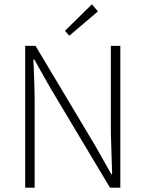

<svg xmlns="http://www.w3.org/2000/svg" viewBox="-20 -872 676 892"><path d="M97 0V-659H145L423 -194L497 -63H501L495 -255V-659H539V0H491L213 -465L139 -596H135Q136 -575 137.5 -537.5Q139 -500 140 -468.5Q141 -437 141 -409V0ZM302 -706 282 -729 407 -852 435 -819Z"/></svg>

Font: Toshiba Sans Light
Style: Regular
Weight: 300
Designer: Paul D. Hunt
Foundry: Toshiba Corporation
Version: Version 2.020;PS 2.0;hotconv 1.0.86;makeotf.lib2.5.63406